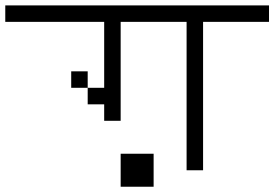

<svg xmlns="http://www.w3.org/2000/svg" viewBox="-20 -708 1040 728"><path d="M1000 -625V-687.5H0V-625H375Q375 -625 375 -375H312.5V-312.5H375V-250H437.5Q437.5 -250 437.5 -625H687.5V-62.5H750V-625ZM437.5 -125Q437.5 -125 437.5 0H562.5Q562.5 0 562.5 -125ZM312.5 -375V-437.5H250V-375Z"/></svg>

Font: CalcUnifontExMono
Style: Regular
Weight: 500
Version: Version 15.0.06